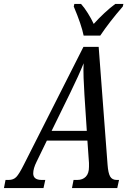

<svg xmlns="http://www.w3.org/2000/svg" viewBox="-63 -951 658 971"><path d="M539 -41 530 0H301L309 -41H328Q355 -41 371 -57.5Q387 -74 387 -107V-127L379 -240H174L122 -133Q105 -99 105 -74Q105 -41 148 -41H166L157 0H-43L-35 -41H-19Q5 -41 19.5 -56Q34 -71 58 -119L359 -714H436L481 -118Q484 -76 494 -58.5Q504 -41 527 -41ZM376 -289 364 -472 362 -513Q359 -558 359 -598L360 -631Q336 -571 292 -481L198 -289ZM310 -918 313 -931H347Q364 -912 381.5 -884Q399 -856 411 -830Q435 -857 465 -885Q495 -913 520 -931H561L558 -918Q491 -841 444 -771H360Q349 -826 310 -918Z"/></svg>

Font: Noto Serif Cond
Style: Italic
Weight: 400
Width: 3
Italic angle: -12°
Designer: Monotype Design Team
Foundry: Monotype Imaging Inc.
Version: Version 1.001